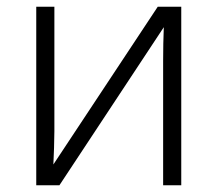

<svg xmlns="http://www.w3.org/2000/svg" viewBox="-20 -552 648 572"><path d="M142 -532V-161Q142 -139 141 -111.5Q140 -84 139 -62L450 -532H520V0H466V-371Q466 -393 466.5 -422Q467 -451 468 -471L157 0H88V-532Z"/></svg>

Font: BC Sans Light
Style: Regular
Weight: 300
Designer: Monotype Design Team
Foundry: Monotype Imaging Inc.
Version: Version 2.000;GOOG;noto-source:20170915:90ef993387c0